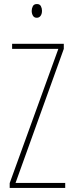

<svg xmlns="http://www.w3.org/2000/svg" viewBox="-20 -931 363 951"><path d="M303 0H28V-24L269 -689H40V-714H296V-689L57 -25H303ZM163 -911Q177 -911 182.5 -900.5Q188 -890 188 -878Q188 -862 181 -852.5Q174 -843 162 -843Q149 -843 143 -853.5Q137 -864 137 -877Q137 -889 142.5 -900Q148 -911 163 -911Z"/></svg>

Font: Noto Sans Sinhala UI ExtraCondensed Thin
Style: Regular
Weight: 100
Width: 2
Designer: Jelle Bosma - Monotype Design Team
Foundry: Monotype Imaging Inc.
Version: Version 2.006; ttfautohint (v1.8.4.7-5d5b)